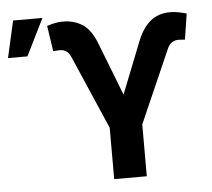

<svg xmlns="http://www.w3.org/2000/svg" viewBox="-57 -820 967 877"><g transform="rotate(-5 426.5 -381.0)"><path d="M431.4 0V-235.7L284.4 -574.6Q277.4 -591.1 265.1 -599.7Q252.7 -608.2 235.2 -608.4Q227.9 -608.2 217.5 -607.5Q207 -606.8 204.9 -606.4L187.3 -723.8Q203.2 -729.1 221.3 -733.2Q239.5 -737.3 260.9 -737.3Q312 -737.3 351.1 -711.7Q390.2 -686.1 416.2 -616L507.6 -380.7L598.8 -611.3Q623.2 -675.3 660.3 -706.3Q697.3 -737.3 752.5 -737.3Q771.7 -737.3 791.4 -733.3Q811 -729.3 827.3 -724.6L808.8 -606.4Q806.4 -606.8 796 -607.5Q785.6 -608.2 778.9 -608.4Q760.3 -608.2 747.9 -598.9Q735.4 -589.6 728.9 -574.6L580.9 -237.5V0ZM-3.5 -593 34.4 -761.9H169.1L85.5 -593Z"/></g></svg>

Font: Inter V
Style: 
Weight: 400
Designer: Rasmus Andersson
Foundry: rsms
Version: Version 4.000;git-a3f224843